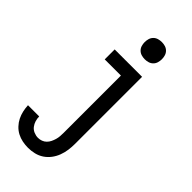

<svg xmlns="http://www.w3.org/2000/svg" viewBox="-295 -803 1090 1090"><g transform="rotate(45 250.0 -258.0)"><path d="M185 223Q162 223 139.5 218.5Q117 214 97 203.5Q77 193 61 176Q45 159 35 139Q25 119 20 96.5Q15 74 14 52H104Q104 69 109 85.5Q114 102 124.5 115.5Q135 129 151.5 136Q168 143 185 143Q199 143 212.5 138Q226 133 236 123Q246 113 252 100.5Q258 88 262 74.5Q266 61 267 47Q268 33 268 19V-440H138V-520H358V19Q358 44 354.5 69Q351 94 342 118Q333 142 317.5 162.5Q302 183 281 197Q260 211 235 217Q210 223 185 223ZM298 -601Q284 -601 270.5 -605Q257 -609 247 -619Q237 -629 233 -642.5Q229 -656 229 -670Q229 -684 233 -697.5Q237 -711 247 -721Q257 -731 270.5 -735Q284 -739 298 -739Q312 -739 325.5 -735Q339 -731 349 -721Q359 -711 363 -697.5Q367 -684 367 -670Q367 -656 363 -642.5Q359 -629 349 -619Q339 -609 325.5 -605Q312 -601 298 -601Z"/></g></svg>

Font: Iosevka Curly Medium
Style: Regular
Weight: 500
Monospace: yes
Designer: Belleve Invis
Foundry: Belleve Invis
Version: Version 22.1.2; ttfautohint (v1.8.4)